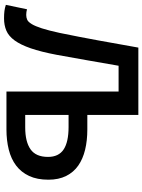

<svg xmlns="http://www.w3.org/2000/svg" viewBox="103 -797 706 952"><g transform="rotate(90 456.0 -321.0)"><path d="M71 12Q50 12 34.5 10Q19 8 4 3L26 -102Q33 -100 39.5 -99Q46 -98 54 -98Q67 -98 78 -103Q89 -108 99.5 -125.5Q110 -143 120.5 -175.5Q131 -208 143 -263Q163 -360 180.5 -456Q198 -552 216 -654H550V-401H622Q677 -401 722.5 -390Q768 -379 801 -356Q834 -333 852.5 -296Q871 -259 871 -208Q871 -152 852.5 -112.5Q834 -73 801 -48Q768 -23 722 -11.5Q676 0 622 0H434V-556H306Q292 -476 279 -401Q266 -326 252 -250Q237 -171 219.5 -120.5Q202 -70 180.5 -40.5Q159 -11 132 0.5Q105 12 71 12ZM550 -93H612Q683 -93 720.5 -119.5Q758 -146 758 -206Q758 -259 721 -283.5Q684 -308 610 -308H550Z"/></g></svg>

Font: Giro Sans Semibold
Style: Regular
Weight: 600
Designer: Paul D. Hunt
Foundry: Adobe Systems Incorporated
Version: Version 1.000;PS 1.0;hotconv 1.0.88;makeotf.lib2.5.647800